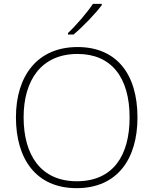

<svg xmlns="http://www.w3.org/2000/svg" viewBox="-20 -970 799 1000"><path d="M510 -943V-950H464C436 -907 376 -837 334 -798V-790H363C414 -833 477 -899 510 -943ZM696 -358C696 -588 584 -725 384 -725C175 -725 63 -575 63 -359C63 -142 168 10 379 10C591 10 696 -142 696 -358ZM103 -359C103 -552 195 -689 384 -689C560 -689 655 -567 655 -358C655 -160 569 -26 380 -26C192 -26 103 -163 103 -359Z"/></svg>

Font: Noto Sans Canadian Aboriginal ExtraLight
Style: Regular
Weight: 200
Designer: Monotype Design Team, Typotheque's Kevin King
Foundry: Monotype Imaging Inc.
Version: Version 2.004